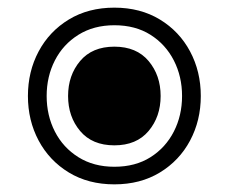

<svg xmlns="http://www.w3.org/2000/svg" viewBox="-20 -512 598 502"><path d="M279 -30Q211 -30 160 -61Q109 -92 81 -144.5Q53 -197 53 -261Q53 -325 81 -377.5Q109 -430 160 -461Q211 -492 279 -492Q347 -492 398 -461Q449 -430 477 -377.5Q505 -325 505 -261Q505 -197 477 -144.5Q449 -92 398 -61Q347 -30 279 -30ZM279 -76Q334 -76 373.5 -101Q413 -126 434.5 -168Q456 -210 456 -261Q456 -312 434.5 -354Q413 -396 373.5 -421Q334 -446 279 -446Q225 -446 185 -421Q145 -396 123.5 -354Q102 -312 102 -261Q102 -210 123.5 -168Q145 -126 185 -101Q225 -76 279 -76ZM279 -132Q221 -132 189.5 -169.5Q158 -207 158 -261Q158 -315 189.5 -352.5Q221 -390 279 -390Q337 -390 368.5 -352.5Q400 -315 400 -261Q400 -207 368.5 -169.5Q337 -132 279 -132Z"/></svg>

Font: Noto Sans Lao Looped SemiBold
Style: Regular
Weight: 600
Designer: Mark Frömberg, Ben Mitchell
Foundry: The Fontpad Ltd
Version: Version 1.002; ttfautohint (v1.8.4.7-5d5b)